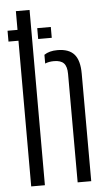

<svg xmlns="http://www.w3.org/2000/svg" viewBox="-56 -837 492 873"><g transform="rotate(-5 190.0 -400.0)"><path d="M50.5 0V-665H5V-714.5H50.5V-800H113V0ZM140.5 -714.5H202.5V-665H140.5ZM262.5 0 262 -495Q262 -529 248 -543.8Q234 -558.5 203 -558.5Q179.5 -558.5 162.5 -551V-591Q185.5 -607 223 -607Q275.5 -607 299.8 -579Q324 -551 324 -491L324.5 0Z"/></g></svg>

Font: Big Shoulders Stencil Text Light
Style: Regular
Weight: 300
Designer: Patric King
Foundry: XO Type Co
Version: Version 1.000